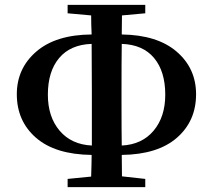

<svg xmlns="http://www.w3.org/2000/svg" viewBox="-20 -773 884 797"><path d="M361.3 -168.9V-394.5Q361.3 -524.4 360.4 -590.8Q272.5 -587.9 225.6 -532.2Q178.7 -476.6 178.7 -379.9Q178.7 -288.1 227.5 -230.5Q276.4 -172.9 361.3 -168.9ZM484.4 -394.5V-345.7Q484.4 -228.5 485.4 -168.9Q569.3 -172.9 617.7 -230.5Q666 -288.1 666 -379.9Q666 -476.6 619.6 -532.2Q573.2 -587.9 485.4 -590.8Q484.4 -525.4 484.4 -394.5ZM486.3 -709 485.4 -629.9Q632.8 -627.9 713.4 -558.6Q793.9 -489.3 793.9 -381.8Q793.9 -270.5 714.4 -201.2Q634.8 -131.8 485.4 -129.9L486.3 -41L583 -30.3V3.9H260.7V-30.3L358.4 -40Q360.4 -100.6 360.4 -129.9Q209 -131.8 129.4 -201.2Q49.8 -270.5 49.8 -381.8Q49.8 -489.3 130.9 -559.1Q211.9 -628.9 360.4 -629.9Q359.4 -643.6 358.9 -669.4Q358.4 -695.3 358.4 -709L260.7 -717.8V-752.9H583V-717.8Z"/></svg>

Font: GenYoMin TW TTF Bold
Style: Regular
Weight: 700
Version: Version 1.300